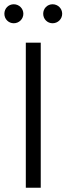

<svg xmlns="http://www.w3.org/2000/svg" viewBox="-46 -880 311 900"><path d="M200.5 -860C175.6 -860 156.5 -840.2 156.5 -815.5C156.5 -790.8 175.6 -771 200.5 -771C225.4 -771 245.5 -790.8 245.5 -815.5C245.5 -840.2 225.4 -860 200.5 -860ZM18.5 -860C-6.4 -860 -25.5 -840.2 -25.5 -815.5C-25.5 -790.8 -6.4 -771 18.5 -771C43.4 -771 63.5 -790.8 63.5 -815.5C63.5 -840.2 43.4 -860 18.5 -860ZM145 0V-680H75V0Z"/></svg>

Font: GI
Style: Regular
Weight: 400
Designer: Alfredo Marco Pradil
Version: Version 1.01 2015